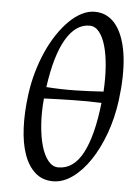

<svg xmlns="http://www.w3.org/2000/svg" viewBox="-52 -734 569 794"><g transform="rotate(5 232.5 -336.5)"><path d="M293 -634.3Q235.4 -634.3 195.3 -566.4Q155.3 -498.5 136.7 -365.7Q199.2 -361.3 257.8 -362.5Q316.4 -363.8 374 -367.7Q377.4 -423.3 373.8 -471.9Q370.1 -520.5 359.9 -556.6Q349.6 -592.8 332.8 -613.5Q315.9 -634.3 293 -634.3ZM214.8 -39.1Q278.3 -39.1 316.4 -111.3Q354.5 -183.6 369.6 -320.3Q311.5 -322.8 250.5 -321.5Q189.5 -320.3 130.9 -317.9Q125.5 -260.3 129.2 -209.5Q132.8 -158.7 143.8 -120.8Q154.8 -83 172.9 -61Q190.9 -39.1 214.8 -39.1ZM439.9 -336.9Q430.2 -263.2 406.5 -198.2Q382.8 -133.3 350.1 -84.7Q317.4 -36.1 278.1 -8.1Q238.8 20 197.8 20Q153.8 20 123.8 -6.6Q93.8 -33.2 77.4 -79.6Q61 -126 58.1 -189.5Q55.2 -252.9 64.9 -327.1Q71.3 -376.5 84.5 -422.6Q97.7 -468.8 116 -509.5Q134.3 -550.3 157 -584Q179.7 -617.7 204.6 -642.1Q229.5 -666.5 256.1 -679.9Q282.7 -693.4 309.1 -693.4Q338.9 -693.4 361.8 -680.7Q384.8 -668 401.4 -644.8Q418 -621.6 428.7 -589.1Q439.5 -556.6 444.1 -517.1Q448.7 -477.5 447.5 -431.9Q446.3 -386.2 439.9 -336.9Z"/></g></svg>

Font: GentiumAlt
Style: Italic
Weight: 400
Italic angle: -7°
Designer: J. Victor Gaultney
Version: Version 1.02; 2005; OFL release